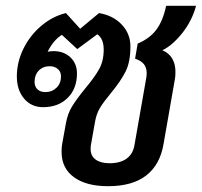

<svg xmlns="http://www.w3.org/2000/svg" viewBox="-20 -631 695 661"><path d="M539 -458Q561 -449 572.5 -430Q584 -411 584 -384Q584 -367 582 -358L543 -135Q531 -64 483.5 -27Q436 10 352 10Q277 10 234.5 -21Q192 -52 192 -108Q192 -126 194 -135L207 -207Q213 -240 228 -264.5Q243 -289 273 -326Q305 -364 321 -392.5Q337 -421 337 -460Q337 -498 315 -513L246 -462L193 -511Q164 -493 144 -453Q156 -455 164 -455Q200 -455 222.5 -433.5Q245 -412 245 -378Q245 -326 213 -294Q181 -262 128 -262Q88 -262 63 -291.5Q38 -321 38 -368Q38 -417 60.5 -463Q83 -509 122 -542Q161 -575 207 -586L256 -532L321 -586Q369 -578 399 -546.5Q429 -515 429 -471Q429 -418 412.5 -385Q396 -352 363 -312Q338 -282 325 -261Q312 -240 307 -211L293 -132Q292 -127 292 -118Q292 -94 309.5 -81.5Q327 -69 357 -69Q394 -69 416 -85Q438 -101 443 -132L482 -354Q485 -368 485 -379Q485 -398 475.5 -410Q466 -422 445 -429L454 -481Q495 -498 518 -528.5Q541 -559 552 -611H655Q641 -559 607 -516.5Q573 -474 539 -458ZM151 -403Q128 -403 113.5 -388Q99 -373 99 -349Q99 -333 109 -323.5Q119 -314 136 -314Q159 -314 174.5 -329Q190 -344 190 -368Q190 -384 179 -393.5Q168 -403 151 -403Z"/></svg>

Font: Sarabun Medium
Style: Italic
Weight: 500
Italic angle: -10°
Designer: Suppakit Chalermlarp | Katatrad Co.,Ltd.
Foundry: Cadson Demak Co.,Ltd.
Version: Version 1.000; ttfautohint (v1.6)